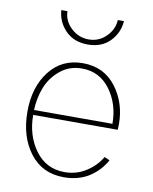

<svg xmlns="http://www.w3.org/2000/svg" viewBox="-84 -789 691 869"><g transform="rotate(10 262.0 -354.5)"><path d="M55.7 -247.1Q55.7 -359.4 112.3 -432.6Q168.9 -505.9 265.6 -505.9Q362.3 -505.9 418 -433.1Q473.6 -360.4 473.6 -261.7Q473.6 -257.8 473.1 -249.5Q472.7 -241.2 472.7 -236.3H84Q84 -141.6 133.8 -73.7Q183.6 -5.9 268.6 -5.9Q323.2 -5.9 367.7 -34.7Q412.1 -63.5 435.5 -104.5L460 -93.8Q432.6 -43.9 384.3 -13.2Q335.9 17.6 268.6 17.6Q169.9 17.6 112.8 -57.1Q55.7 -131.8 55.7 -247.1ZM84 -258.8H444.3Q444.3 -349.6 395.5 -415.5Q346.7 -481.4 265.6 -481.4Q208 -481.4 166 -446.8Q124 -412.1 105 -363.3Q85.9 -314.5 84 -258.8ZM127 -725.6H155.3Q156.2 -680.7 190.9 -648.4Q225.6 -616.2 271.5 -616.2Q318.4 -616.2 351.6 -649.4Q384.8 -682.6 386.7 -725.6H415Q411.1 -670.9 373 -631.8Q335 -592.8 271.5 -592.8Q208 -592.8 169.4 -631.8Q130.9 -670.9 127 -725.6Z"/></g></svg>

Font: Gothic A1 Thin
Style: Regular
Weight: 250
Designer: HanYang I&C Co.,Ltd.
Foundry: HanYang I&C Co.,Ltd.
Version: Version 2.50